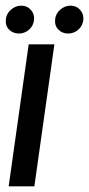

<svg xmlns="http://www.w3.org/2000/svg" viewBox="-41 -656 313 676"><path d="M60 -500H150.5L80 0H-10.5ZM25.5 -538Q4.5 -538 -9 -551.8Q-22.5 -565.5 -20.5 -587Q-19 -607 -3 -621.5Q13 -636 34 -636Q54.5 -636 67.5 -621.5Q80.5 -607 79 -587Q77 -565.5 61.5 -551.8Q46 -538 25.5 -538ZM199 -538Q178 -538 164.5 -551.8Q151 -565.5 153 -587Q154.5 -607 170.5 -621.5Q186.5 -636 207.5 -636Q228 -636 241 -621.5Q254 -607 252.5 -587Q250.5 -565.5 235 -551.8Q219.5 -538 199 -538Z"/></svg>

Font: Urbanist Medium
Style: Italic
Weight: 500
Italic angle: -8°
Designer: Corey Hu
Foundry: Corey Hu
Version: Version 1.330; ttfautohint (v1.8.4.7-5d5b)